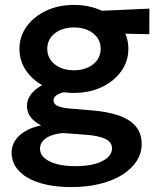

<svg xmlns="http://www.w3.org/2000/svg" viewBox="-20 -535 643 780"><path d="M270 225Q214 225 169 215.2Q124 205.5 92.2 187Q60.5 168.5 43.8 142.8Q27 117 27 85Q27 59.5 40.8 37.2Q54.5 15 81.2 -1.2Q108 -17.5 147 -25.5Q117.5 -41 103.5 -60.5Q89.5 -80 89.5 -105Q89.5 -127 102.2 -146.5Q115 -166 138.5 -181.5Q162 -197 194 -206.5Q226 -216 264 -217L290 -164.5Q260 -165 239.2 -160.2Q218.5 -155.5 208 -147Q197.5 -138.5 197.5 -126.5Q197.5 -111.5 215.2 -104Q233 -96.5 268.5 -93.5L354 -86.5Q416.5 -81.5 461.8 -66Q507 -50.5 531.2 -22Q555.5 6.5 555.5 50.5Q555.5 87.5 535 119.5Q514.5 151.5 476.8 175Q439 198.5 386.5 211.8Q334 225 270 225ZM285.5 140Q355 140 395 119.8Q435 99.5 435 68Q435 43 409 29.8Q383 16.5 329.5 12.5L236.5 5.5Q206.5 8 185.5 16.5Q164.5 25 153.5 38.8Q142.5 52.5 142.5 69.5Q142.5 90.5 159.8 106.2Q177 122 209 131Q241 140 285.5 140ZM280.5 -157.5Q216.5 -157.5 166.5 -181.2Q116.5 -205 87.8 -245.5Q59 -286 59 -336.5Q59 -386.5 88 -427Q117 -467.5 167 -491.2Q217 -515 280.5 -515Q343.5 -515 393.5 -491.2Q443.5 -467.5 472.5 -427.2Q501.5 -387 501.5 -336.5Q501.5 -287 472.8 -246.2Q444 -205.5 394 -181.5Q344 -157.5 280.5 -157.5ZM280.5 -249.5Q312 -249.5 336.5 -260.5Q361 -271.5 375 -291.2Q389 -311 389 -336.5Q389 -375.5 358.5 -399.5Q328 -423.5 280.5 -423.5Q248.5 -423.5 224 -412.5Q199.5 -401.5 185.8 -382Q172 -362.5 172 -336.5Q172 -298 202.5 -273.8Q233 -249.5 280.5 -249.5ZM357.5 -401 309.5 -487.5 587 -500 586.5 -396Z"/></svg>

Font: Geologica Roman Medium
Style: Regular
Weight: 500
Designer: Sindre Bremnes, Frode Helland
Foundry: Monokrom Skriftforlag AS
Version: Version 1.010;gftools[0.9.28]